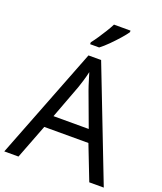

<svg xmlns="http://www.w3.org/2000/svg" viewBox="-168 -1050 975 1157"><g transform="rotate(20 319.5 -472.0)"><path d="M545 0 459 -221H176L91 0H0L279 -717H360L638 0ZM352 -517Q349 -525 342 -546Q335 -567 328.5 -589.5Q322 -612 318 -624Q311 -593 302 -563.5Q293 -534 287 -517L206 -301H432ZM466 -934Q454 -916 429 -887.5Q404 -859 375.5 -830.5Q347 -802 323 -784H265V-796Q280 -815 297.5 -841Q315 -867 332 -894.5Q349 -922 360 -944H466Z"/></g></svg>

Font: Noto Sans Khudawadi
Style: Regular
Weight: 400
Designer: Monotype Design Team
Foundry: Monotype Imaging Inc.
Version: Version 2.003; ttfautohint (v1.8.4.7-5d5b)